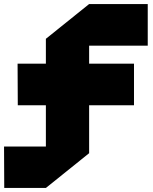

<svg xmlns="http://www.w3.org/2000/svg" viewBox="-29 -725 758 950"><path d="M198 -204V-533L412 -705V-410L199 -204ZM-8 205 -9 0H198V205ZM198 205V-204H412V33ZM59 -204 58 -410H198V-204ZM199 -204 412 -410H634V-204ZM412 -499V-705H702V-499Z"/></svg>

Font: Foldit ExtraBold
Style: Regular
Weight: 800
Version: Version 1.003